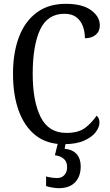

<svg xmlns="http://www.w3.org/2000/svg" viewBox="-20 -744 573 1004"><path d="M312 10Q225 10 166.5 -36Q108 -82 78 -164.5Q48 -247 48 -358Q48 -468 79 -550Q110 -632 171.5 -678Q233 -724 324 -724Q411 -724 456.5 -690.5Q502 -657 502 -611Q502 -580 480.5 -562Q459 -544 424 -544Q424 -576 414 -605Q404 -634 380.5 -653Q357 -672 317 -672Q228 -672 189.5 -588.5Q151 -505 151 -358Q151 -215 192.5 -132Q234 -49 327 -49Q391 -49 426 -76Q461 -103 485 -139Q500 -128 500 -103Q500 -79 480.5 -53Q461 -27 419.5 -8.5Q378 10 312 10ZM288 240Q274 240 255 237Q236 234 221 229V179Q254 187 279 187Q303 187 317 171Q331 155 331 130Q331 101 313 86Q295 71 267 68L286 -9H326L318 34Q360 38 381 62Q402 86 402 126Q402 179 372.5 209.5Q343 240 288 240Z"/></svg>

Font: Noto Serif Condensed
Style: Regular
Weight: 400
Width: 3
Designer: Monotype Design Team
Foundry: Monotype Imaging Inc.
Version: Version 2.013; ttfautohint (v1.8.4.7-5d5b)